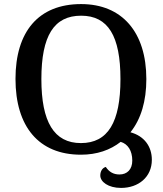

<svg xmlns="http://www.w3.org/2000/svg" viewBox="-20 -746 798 942"><path d="M574 176C659 176 725 123 725 38C725 -28 687 -79 620 -97C672 -162 698 -250 698 -358C698 -588 579 -726 378 -726C168 -726 56 -590 56 -359C56 -125 170 13 377 13C456 13 521 -10 572 -50C607 -40 629 -7 629 42C629 85 604 110 566 110C536 110 515 97 499 73C481 78 472 96 472 115C472 146 511 176 574 176ZM377 -44C245 -44 183 -148 183 -358C183 -571 245 -669 378 -669C510 -669 571 -570 571 -358C571 -147 510 -44 377 -44Z"/></svg>

Font: Noto Serif Georgian Medium
Style: Regular
Weight: 500
Designer: Monotype Design Team, Akaki Razmadze
Foundry: Google LLC
Version: Version 2.003